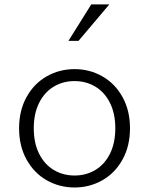

<svg xmlns="http://www.w3.org/2000/svg" viewBox="-20 -818 660 850"><path d="M64.5 -250Q64.5 -328.5 97.5 -388.2Q130.5 -448 186.8 -480Q243 -512 310 -512Q377 -512 433.2 -480Q489.5 -448 522.5 -388.2Q555.5 -328.5 555.5 -250Q555.5 -171.5 522.5 -111.8Q489.5 -52 433.2 -20Q377 12 310 12Q243 12 186.8 -20Q130.5 -52 97.5 -111.8Q64.5 -171.5 64.5 -250ZM490.5 -250Q490.5 -315 467 -362.2Q443.5 -409.5 402.5 -434.2Q361.5 -459 310 -459Q258.5 -459 217.5 -434.2Q176.5 -409.5 153 -362.2Q129.5 -315 129.5 -250Q129.5 -185 153 -137.8Q176.5 -90.5 217.5 -65.8Q258.5 -41 310 -41Q361.5 -41 402.5 -65.8Q443.5 -90.5 467 -137.8Q490.5 -185 490.5 -250ZM464 -798.5H384L283 -637H327.5Z"/></svg>

Font: Monaspace Xenon Var
Style: Regular
Weight: 400
Designer: Riley Cran and the Lettermatic Team
Version: Version 1.000 (Monaspace Xenon Var)